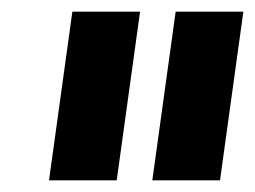

<svg xmlns="http://www.w3.org/2000/svg" viewBox="-20 -717 437 329"><path d="M64 -408 104 -697H220L180 -408ZM241 -408 281 -697H397L357 -408Z"/></svg>

Font: Hanken Grotesk ExtraBold
Style: Italic
Weight: 800
Italic angle: -8°
Designer: Alfredo Marco Pradil
Foundry: Hanken Design Co.
Version: Version 3.013